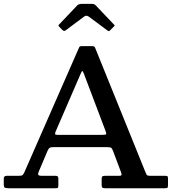

<svg xmlns="http://www.w3.org/2000/svg" viewBox="-20 -1000 912 1020"><path d="M0 -22V-51.5Q0 -66 15.5 -66H81Q96.5 -66 101 -71Q105.5 -76 110 -86L400.5 -748.5Q403.5 -755 414 -755H469.5Q482 -755 485 -747L751 -89.5Q756 -77 759 -71.5Q762 -66 779.5 -66H857Q867.5 -66 870 -63.5Q872.5 -61 872.5 -50V-18Q872.5 -6 870 -3Q867.5 0 855.5 0H539.5Q529 0 524.5 -2.8Q520 -5.5 520 -17V-49.5Q520 -60.5 524.2 -63.2Q528.5 -66 538.5 -66H612Q625.5 -66 625.8 -71.5Q626 -77 623 -85L582.5 -193Q576.5 -209 572.2 -213.8Q568 -218.5 545 -218.5H266Q249.5 -218.5 243.8 -214.8Q238 -211 233 -199.5L186.5 -90Q181 -78 183.2 -72Q185.5 -66 201.5 -66H273.5Q283 -66 286.5 -63Q290 -60 290 -50.5V-16.5Q290 -4.5 287.5 -2.2Q285 0 273 0H26Q11 0 5.5 -3Q0 -6 0 -22ZM409 -609.5 275 -300Q271.5 -290.5 273 -287Q274.5 -283.5 289 -283.5H521.5Q543.5 -283.5 544.5 -287.8Q545.5 -292 539.5 -307.5L426 -607.5Q420 -622.5 417.2 -622.5Q414.5 -622.5 409 -609.5ZM310.5 -841.5 296 -856.5Q290.5 -862.5 290.5 -864.5Q290.5 -866.5 296 -872L390 -971Q398 -979.5 416.5 -979.5H466Q476 -979.5 480.2 -977.5Q484.5 -975.5 489 -971L585 -870Q589 -866.5 589 -864.8Q589 -863 585 -859L565.5 -839.5Q560 -834 558 -834.2Q556 -834.5 549.5 -839L452 -911.5Q439 -921 427 -912L328.5 -838.5Q320 -832 310.5 -841.5Z"/></svg>

Font: Besley* Medium
Style: Regular
Weight: 500
Designer: Owen Earl
Foundry: indestructible type*
Version: Version 3.000; ttfautohint (v1.8.3)